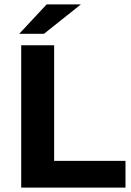

<svg xmlns="http://www.w3.org/2000/svg" viewBox="-20 -849 595 869"><path d="M76 -644H225V-121H548V0H76ZM191 -829H346L179 -696H67Z"/></svg>

Font: Montserrat Ace
Style: Bold
Weight: 700
Designer: Julieta Ulanovsky
Foundry: Julieta Ulanovsky
Version: Version 1